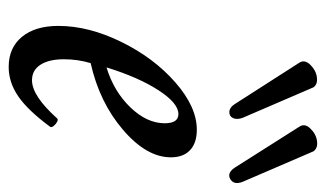

<svg xmlns="http://www.w3.org/2000/svg" viewBox="-173 -558 744 438"><g transform="rotate(90 199.0 -339.0)"><path d="M217.8 -502 123 -649.9Q115.2 -662.1 127.9 -675Q140.6 -688 156.5 -689.9Q172.4 -691.9 179.2 -682.1L249 -520Q253.4 -507.3 249.3 -498.5Q245.1 -489.7 235.1 -490.2Q225.1 -490.7 217.8 -502ZM362.8 -502 269 -649.9Q260.7 -662.1 273.2 -675Q285.6 -688 301.8 -690.2Q317.9 -692.4 325.2 -682.1L395 -520Q402.3 -500.5 388.7 -492.4Q375 -484.4 362.8 -502ZM132.8 13.2Q88.9 13.2 64 -17.1Q39.1 -47.4 39.1 -100.1Q39.1 -169.4 75.7 -243.9Q112.3 -318.4 168.2 -367.2Q224.1 -416 275.9 -416Q306.2 -416 322.5 -400.6Q338.9 -385.3 338.9 -356.9Q338.9 -301.3 276.1 -247.6Q213.4 -193.8 124 -173.8Q115.2 -144.5 115.2 -112.8Q115.2 -78.6 127.7 -59.3Q140.1 -40 163.1 -40Q198.7 -40 250 -97.2Q252.4 -100.1 258.1 -97.2Q263.7 -94.2 267.6 -89.1Q271.5 -84 269 -81.1Q231.9 -30.8 200 -8.8Q168 13.2 132.8 13.2ZM133.8 -210Q188.5 -226.6 224.9 -264.4Q261.2 -302.2 261.2 -342.8Q261.2 -374 240.2 -374Q215.3 -374 185.8 -328.4Q156.2 -282.7 133.8 -210Z"/></g></svg>

Font: Junicode SmCond Medium
Style: Italic
Weight: 500
Width: 4
Italic angle: -11°
Designer: Peter S. Baker
Version: Version 2.206